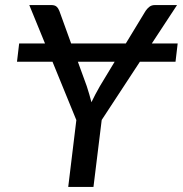

<svg xmlns="http://www.w3.org/2000/svg" viewBox="-20 -737 720 757"><path d="M157.5 -565.5 95.5 -717H183Q196 -717 203 -710.8Q210 -704.5 214 -694L260.5 -565.5H476L554 -694Q559.5 -702.5 568.5 -709.8Q577.5 -717 590 -717H678L578.5 -565.5H680.5L672 -493.5H531.5L381 -264L348.5 0H249L281 -263.5L187 -493.5H47L55.5 -565.5ZM340.5 -334Q347.5 -349 355.8 -364.5Q364 -380 374 -397.5L432 -493.5H287L322 -397.5Q327.5 -380 332.2 -364.5Q337 -349 340.5 -334Z"/></svg>

Font: Lato Medium
Style: Italic
Weight: 500
Italic angle: -7°
Designer: Lukasz Dziedzic
Foundry: tyPoland Lukasz Dziedzic
Version: Version 2.006; 2014-01-15